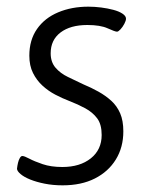

<svg xmlns="http://www.w3.org/2000/svg" viewBox="-20 -549 453 576"><path d="M168 7Q139 7 114 2Q89 -3 70.5 -10.5Q52 -18 41.5 -27Q31 -36 31 -43Q32 -52 34 -60.5Q36 -69 39.5 -75Q43 -81 47 -81Q53 -81 68 -73Q83 -65 108 -56.5Q133 -48 167 -48Q220 -48 252.5 -74Q285 -100 285 -144Q285 -176 271.5 -194Q258 -212 236 -224Q214 -236 188 -246Q167 -254 146 -265Q125 -276 107.5 -292Q90 -308 79 -330Q68 -352 68 -382Q68 -429 91 -462Q114 -495 154.5 -512Q195 -529 245 -529Q264 -529 283.5 -526.5Q303 -524 320 -519.5Q337 -515 347.5 -508Q358 -501 358 -493Q358 -487 353 -477.5Q348 -468 341.5 -461Q335 -454 331 -454Q325 -454 303 -464Q281 -474 242 -474Q191 -474 161.5 -451.5Q132 -429 132 -389Q132 -363 146.5 -346Q161 -329 184 -318Q207 -307 230 -296Q254 -286 275.5 -274Q297 -262 314 -246.5Q331 -231 340.5 -209Q350 -187 350 -155Q350 -107 327.5 -70.5Q305 -34 264.5 -13.5Q224 7 168 7Z"/></svg>

Font: Asap Light
Style: Italic
Weight: 300
Italic angle: -6°
Designer: Pablo Cosgaya
Foundry: Omnibus-Type
Version: Version 3.001